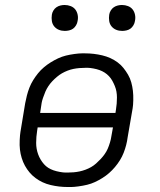

<svg xmlns="http://www.w3.org/2000/svg" viewBox="-20 -742 640 770"><path d="M252 8Q234 8 217 6Q200 4 183 0Q166 -4 151 -11Q136 -18 122.5 -28Q109 -38 98.5 -50.5Q88 -63 80 -77.5Q72 -92 67 -108.5Q62 -125 60 -142Q58 -159 59 -180Q60 -201 62 -213L81 -328Q84 -344 88 -359.5Q92 -375 98 -390.5Q104 -406 113 -420.5Q122 -435 132.5 -448Q143 -461 156 -472Q169 -483 183.5 -492Q198 -501 213 -508Q228 -515 244 -519Q260 -523 278.5 -525.5Q297 -528 308 -528H321Q339 -528 356 -526Q373 -524 390 -520Q407 -516 422.5 -509Q438 -502 451.5 -492Q465 -482 475 -469.5Q485 -457 493.5 -442.5Q502 -428 506.5 -411.5Q511 -395 513 -378Q515 -361 514.5 -340Q514 -319 512 -308L492 -192Q490 -176 486 -160.5Q482 -145 476 -129.5Q470 -114 461 -99.5Q452 -85 441 -72Q430 -59 417.5 -48Q405 -37 390.5 -28Q376 -19 361 -12Q346 -5 329.5 -1Q313 3 294.5 5.5Q276 8 266 8ZM141 -289H443L445 -302Q447 -314 448 -326.5Q449 -339 449 -351Q449 -363 447 -374.5Q445 -386 440.5 -397Q436 -408 430.5 -418Q425 -428 417 -436.5Q409 -445 399.5 -451Q390 -457 379 -461Q368 -465 354 -467.5Q340 -470 333 -470H322Q311 -470 298.5 -469Q286 -468 274 -465.5Q262 -463 250.5 -458.5Q239 -454 228.5 -448Q218 -442 208 -433.5Q198 -425 189.5 -416Q181 -407 174 -396.5Q167 -386 162 -374.5Q157 -363 152.5 -349.5Q148 -336 147 -329ZM242 -50H252Q263 -50 275 -51Q287 -52 299 -54.5Q311 -57 323 -61.5Q335 -66 345.5 -72Q356 -78 365.5 -86.5Q375 -95 383.5 -104Q392 -113 399.5 -123.5Q407 -134 412 -145.5Q417 -157 421 -170.5Q425 -184 426 -192L433 -231H131L129 -218Q127 -206 126 -193.5Q125 -181 125 -169Q125 -157 127 -145.5Q129 -134 133 -123Q137 -112 143 -102Q149 -92 156.5 -83.5Q164 -75 173.5 -69Q183 -63 194.5 -59Q206 -55 220 -52.5Q234 -50 242 -50ZM470 -618Q457 -618 446 -622.5Q435 -627 427.5 -636Q420 -645 418 -657.5Q416 -670 418 -683Q419 -691 424 -699.5Q429 -708 436.5 -713Q444 -718 452.5 -720Q461 -722 469 -722Q482 -722 493.5 -717.5Q505 -713 512 -704Q519 -695 521.5 -682.5Q524 -670 521 -657Q520 -649 515 -640.5Q510 -632 503 -627Q496 -622 487 -620Q478 -618 470 -618ZM240 -618Q227 -618 216 -622.5Q205 -627 197.5 -636Q190 -645 188 -657.5Q186 -670 188 -683Q189 -691 194 -699.5Q199 -708 206.5 -713Q214 -718 222.5 -720Q231 -722 239 -722Q252 -722 263.5 -717.5Q275 -713 282 -704Q289 -695 291.5 -682.5Q294 -670 291 -657Q290 -649 285 -640.5Q280 -632 273 -627Q266 -622 257 -620Q248 -618 240 -618Z"/></svg>

Font: Iosevka Aile Light Oblique
Style: Regular
Weight: 300
Italic angle: -9°
Designer: Belleve Invis
Foundry: Belleve Invis
Version: Version 31.1.0; ttfautohint (v1.8.4)